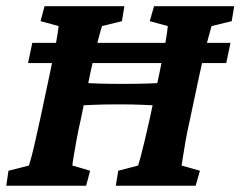

<svg xmlns="http://www.w3.org/2000/svg" viewBox="-25 -593 768 613"><path d="M220.7 -255.9 236.3 -329.1Q259.8 -327.1 290.5 -326.2Q321.3 -325.2 367.2 -325.2Q413.1 -325.2 443.8 -326.2Q474.6 -327.1 498 -329.1L483.4 -255.9Q462.9 -256.8 432.6 -258.3Q402.3 -259.8 352.5 -259.8Q304.7 -259.8 272.9 -258.3Q241.2 -256.8 220.7 -255.9ZM-4.9 0 2 -47.9 67.4 -64.5Q70.3 -73.2 75.7 -93.3Q81.1 -113.3 87.9 -144Q94.7 -174.8 103.5 -213.9L134.8 -361.3Q147.5 -421.9 154.3 -458.5Q161.1 -495.1 162.1 -509.8L104.5 -525.4L117.2 -573.2H372.1L364.3 -525.4L300.8 -509.8Q296.9 -499 286.6 -459.5Q276.4 -419.9 263.7 -361.3L233.4 -213.9Q224.6 -175.8 219.2 -145.5Q213.9 -115.2 210.4 -95.2Q207 -75.2 206.1 -64.5L262.7 -47.9L250 0ZM344.7 0 352.5 -47.9 416 -64.5Q418.9 -73.2 424.3 -93.3Q429.7 -113.3 437 -144Q444.3 -174.8 453.1 -213.9L484.4 -361.3Q497.1 -421.9 503.4 -458.5Q509.8 -495.1 510.7 -509.8L453.1 -525.4L466.8 -573.2H722.7L714.8 -525.4L650.4 -509.8Q646.5 -496.1 636.2 -458Q626 -419.9 613.3 -361.3L582 -213.9Q573.2 -175.8 567.9 -145.5Q562.5 -115.2 559.6 -95.2Q556.6 -75.2 554.7 -64.5L613.3 -47.9L599.6 0ZM64.5 -391.6 78.1 -456.1H710.9L697.3 -391.6Z"/></svg>

Font: Crimson Pro ExtraLight
Style: Bold Italic
Weight: 700
Italic angle: -12°
Version: Version 1.002